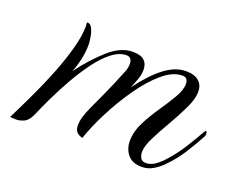

<svg xmlns="http://www.w3.org/2000/svg" viewBox="-71 -482 745 606"><g transform="rotate(20 302.0 -179.0)"><path d="M447 6Q417 6 401 -12.5Q385 -31 385 -59Q385 -90 401 -121.5Q417 -153 437.5 -183Q458 -213 474 -240Q490 -267 490 -288Q490 -296 486 -302.5Q482 -309 471 -309Q439 -309 404.5 -279.5Q370 -250 338 -204Q306 -158 280.5 -108Q255 -58 241 -16Q225 -20 219.5 -28.5Q214 -37 214 -47Q214 -63 218.5 -78Q223 -93 233 -115Q243 -137 259 -171.5Q275 -206 297 -261Q300 -269 301 -275Q302 -281 302 -286Q302 -309 283 -309Q259 -309 234 -289.5Q209 -270 185.5 -238Q162 -206 141 -169Q120 -132 103 -96.5Q86 -61 75 -35Q65 -12 51 -5.5Q37 1 24 1Q20 1 14.5 0.5Q9 0 4 0Q24 -40 46.5 -87.5Q69 -135 88 -183Q107 -231 119 -275Q131 -319 131 -351Q131 -355 130.5 -357Q130 -359 130 -361Q130 -364 132 -364Q142 -364 148 -351.5Q154 -339 156.5 -323.5Q159 -308 159 -299Q159 -274 153 -247.5Q147 -221 139 -203Q177 -254 217.5 -290Q258 -326 298 -326Q325 -326 337 -315Q349 -304 349 -284Q349 -270 344.5 -256Q340 -242 330 -218Q368 -270 404.5 -298Q441 -326 477 -326Q506 -326 520.5 -313Q535 -300 535 -278Q535 -254 519.5 -221.5Q504 -189 484 -154.5Q464 -120 448.5 -89.5Q433 -59 433 -39Q433 -28 438 -19Q443 -10 456 -10Q473 -10 488.5 -21.5Q504 -33 515 -46Q538 -71 557.5 -101.5Q577 -132 596 -166Q599 -170 600 -170Q604 -170 604 -161Q604 -155 602 -152Q584 -119 564 -87.5Q544 -56 515 -27Q502 -14 485 -4Q468 6 447 6Z"/></g></svg>

Font: MonteCarlo
Style: Regular
Weight: 400
Designer: Robert E. Leuschke
Foundry: Robert E. Leuschke
Version: Version 1.010; ttfautohint (v1.8.3)